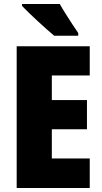

<svg xmlns="http://www.w3.org/2000/svg" viewBox="-20 -947 515 967"><path d="M432 0H64V-714H432V-567H241V-443H418V-296H241V-149H432ZM281 -927Q292 -907 310 -878.5Q328 -850 345.5 -823Q363 -796 374 -781V-767H253Q239 -779 216.5 -798.5Q194 -818 169.5 -841Q145 -864 124 -884Q103 -904 91 -917V-927Z"/></svg>

Font: Noto Sans Ethiopic Condensed Black
Style: Regular
Weight: 900
Width: 3
Designer: Monotype Design Team
Foundry: Monotype Imaging Inc.
Version: Version 2.102; ttfautohint (v1.8.4.7-5d5b)